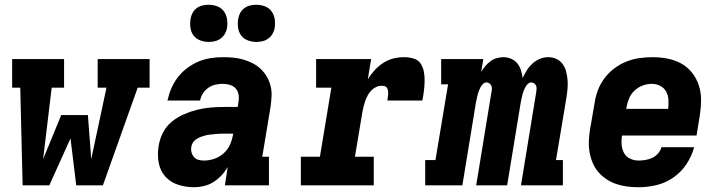

<svg xmlns="http://www.w3.org/2000/svg" viewBox="-20 -778 3040 806"><path d="M75 0 65 -410H31V-530H249V-410H197L161 -110L237 -295H349L363 -110L427 -410H390V-530H608V-410H558L412 0H300L276 -197L187 0Z M795 8Q760 8 727.5 -2.5Q695 -13 673.5 -37.5Q652 -62 646 -96Q640 -130 646 -165Q650 -193 663.5 -220Q677 -247 700.5 -266.5Q724 -286 751.5 -298Q779 -310 807 -317Q835 -324 863.5 -326.5Q892 -329 920 -329H978L981 -350Q984 -365 981.5 -380.5Q979 -396 969.5 -406.5Q960 -417 945.5 -421.5Q931 -426 915 -426Q900 -426 884 -422.5Q868 -419 854.5 -409.5Q841 -400 832 -386Q823 -372 820 -356H683Q689 -383 699.5 -407.5Q710 -432 726.5 -453.5Q743 -475 765.5 -492Q788 -509 813 -519.5Q838 -530 864 -534Q890 -538 915 -538Q937 -538 959 -536Q981 -534 1001.5 -528Q1022 -522 1040.5 -512.5Q1059 -503 1074 -489Q1089 -475 1099.5 -457Q1110 -439 1115.5 -418.5Q1121 -398 1120 -375.5Q1119 -353 1116 -331L1081 -120H1109V0H924L936 -77Q925 -58 909.5 -41.5Q894 -25 875.5 -13.5Q857 -2 836 3Q815 8 795 8ZM836 -104Q858 -104 880 -111.5Q902 -119 919.5 -135Q937 -151 946 -172Q955 -193 959 -215V-217H920Q910 -217 900.5 -216.5Q891 -216 881.5 -215Q872 -214 862 -213Q852 -212 842.5 -209.5Q833 -207 823.5 -203.5Q814 -200 805 -194.5Q796 -189 790.5 -180.5Q785 -172 783 -162Q781 -150 784 -138.5Q787 -127 794.5 -118.5Q802 -110 813 -107Q824 -104 836 -104ZM1056 -602Q1038 -602 1020.5 -608.5Q1003 -615 992.5 -629Q982 -643 979.5 -661.5Q977 -680 980 -699Q982 -712 988.5 -724Q995 -736 1006 -744Q1017 -752 1030 -755Q1043 -758 1056 -758Q1075 -758 1092 -751.5Q1109 -745 1119.5 -731Q1130 -717 1133 -698.5Q1136 -680 1133 -661Q1131 -648 1124 -636Q1117 -624 1106 -616Q1095 -608 1082 -605Q1069 -602 1056 -602ZM856 -602Q838 -602 820.5 -608.5Q803 -615 792.5 -629Q782 -643 779.5 -661.5Q777 -680 780 -699Q782 -712 788.5 -724Q795 -736 806 -744Q817 -752 830 -755Q843 -758 856 -758Q875 -758 892 -751.5Q909 -745 919.5 -731Q930 -717 933 -698.5Q936 -680 933 -661Q931 -648 924 -636Q917 -624 906 -616Q895 -608 882 -605Q869 -602 856 -602Z M1243 0V-120H1323L1371 -410H1307V-530H1538L1524 -445Q1536 -465 1552.5 -483Q1569 -501 1589 -514Q1609 -527 1631.5 -532.5Q1654 -538 1676 -538Q1696 -538 1715.5 -532.5Q1735 -527 1745.5 -511.5Q1756 -496 1759.5 -476.5Q1763 -457 1762.5 -436.5Q1762 -416 1759.5 -396Q1757 -376 1753 -356H1606Q1607 -363 1608 -369.5Q1609 -376 1609.5 -383Q1610 -390 1609 -396.5Q1608 -403 1605 -408.5Q1602 -414 1595.5 -416Q1589 -418 1582 -418Q1570 -418 1558.5 -412.5Q1547 -407 1538 -397.5Q1529 -388 1523 -376.5Q1517 -365 1513 -353.5Q1509 -342 1506 -330Q1503 -318 1501 -306L1470 -120H1549V0Z M1765 0V-106H1808L1861 -424H1832V-530H2009L2000 -476Q2007 -489 2017 -500.5Q2027 -512 2039 -521Q2051 -530 2065.5 -534Q2080 -538 2093 -538Q2111 -538 2126.5 -531Q2142 -524 2152 -511.5Q2162 -499 2167 -483Q2172 -467 2174 -450Q2181 -466 2191 -482Q2201 -498 2215 -511Q2229 -524 2246.5 -531Q2264 -538 2281 -538Q2300 -538 2316 -530.5Q2332 -523 2342 -509Q2352 -495 2356.5 -478Q2361 -461 2362.5 -443Q2364 -425 2362.5 -406.5Q2361 -388 2358 -369L2314 -106H2343V0H2167L2231 -391Q2232 -398 2232.5 -405Q2233 -412 2230.5 -418Q2228 -424 2222.5 -428Q2217 -432 2210 -432Q2202 -432 2195.5 -425.5Q2189 -419 2185 -411.5Q2181 -404 2178 -396Q2175 -388 2173 -380Q2171 -372 2169.5 -364Q2168 -356 2166 -348L2109 0H1979L2043 -391Q2045 -398 2045 -405Q2045 -412 2042.5 -418Q2040 -424 2034.5 -428Q2029 -432 2023 -432Q2014 -432 2007.5 -425.5Q2001 -419 1997 -411.5Q1993 -404 1990 -396Q1987 -388 1985 -380Q1983 -372 1981.5 -364Q1980 -356 1978 -348L1921 0Z M2661 8Q2637 8 2613 5Q2589 2 2567 -5.5Q2545 -13 2525.5 -26Q2506 -39 2491.5 -56Q2477 -73 2468 -94.5Q2459 -116 2455 -139Q2451 -162 2452 -186.5Q2453 -211 2457 -235L2476 -345Q2480 -373 2490 -399.5Q2500 -426 2517.5 -449.5Q2535 -473 2559 -491Q2583 -509 2609.5 -519.5Q2636 -530 2664 -534Q2692 -538 2719 -538Q2751 -538 2782 -532Q2813 -526 2839.5 -511.5Q2866 -497 2885 -473Q2904 -449 2913.5 -420Q2923 -391 2923 -359Q2923 -327 2918 -295L2904 -209H2591Q2588 -190 2589.5 -171Q2591 -152 2599.5 -136Q2608 -120 2625 -112Q2642 -104 2661 -104Q2675 -104 2690 -106.5Q2705 -109 2718.5 -115.5Q2732 -122 2742.5 -134Q2753 -146 2757 -160H2894Q2884 -123 2862 -89.5Q2840 -56 2807 -33Q2774 -10 2736 -1Q2698 8 2661 8ZM2609 -321H2785Q2787 -340 2786 -359Q2785 -378 2776.5 -393.5Q2768 -409 2752 -417.5Q2736 -426 2716 -426Q2697 -426 2678 -419Q2659 -412 2644 -398Q2629 -384 2621 -365Q2613 -346 2610 -327Z"/></svg>

Font: Iosevka Slab HvExObl
Style: Regular
Weight: 900
Width: 7
Italic angle: -9°
Monospace: yes
Designer: Belleve Invis
Foundry: Belleve Invis
Version: Version 11.1.1; ttfautohint (v1.8.3)